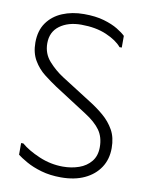

<svg xmlns="http://www.w3.org/2000/svg" viewBox="-82 -770 645 842"><g transform="rotate(10 240.0 -349.5)"><path d="M445 -153Q445 -103 420.5 -66Q396 -29 352 -8.5Q308 12 248 12Q199 12 159.5 0.5Q120 -11 92 -27Q64 -43 50 -54V-106H60Q90 -80 141.5 -58Q193 -36 248 -36Q286 -36 319 -47.5Q352 -59 372.5 -84Q393 -109 393 -148Q393 -193 371 -223.5Q349 -254 305 -282L159 -376Q132 -394 103 -416.5Q74 -439 54.5 -472Q35 -505 35 -551Q35 -604 60 -639.5Q85 -675 128 -693Q171 -711 224 -711Q276 -711 313.5 -700Q351 -689 375.5 -674Q400 -659 412 -647V-595H402Q380 -622 332.5 -642.5Q285 -663 220 -663Q162 -663 124.5 -635.5Q87 -608 87 -557Q87 -511 116.5 -478Q146 -445 182 -422L314 -338Q348 -317 378 -291.5Q408 -266 426.5 -233Q445 -200 445 -153Z"/></g></svg>

Font: Phudu Light Light
Style: Regular
Weight: 300
Version: Version 1.005;gftools[0.9.23]